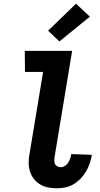

<svg xmlns="http://www.w3.org/2000/svg" viewBox="-20 -1010 540 1038"><path d="M288 8Q264 8 240.5 3.5Q217 -1 197 -13Q177 -25 163 -43Q149 -61 142 -83.5Q135 -106 135 -130.5Q135 -155 140 -180L213 -621H115L114 -735H370L275 -161Q274 -151 273.5 -141Q273 -131 277.5 -123Q282 -115 290 -110.5Q298 -106 308 -106Q320 -106 331 -113Q342 -120 348.5 -130.5Q355 -141 359 -152.5Q363 -164 365 -175V-177L476 -173V-169Q472 -147 464.5 -125Q457 -103 444.5 -82Q432 -61 415 -43.5Q398 -26 377.5 -14Q357 -2 334 3Q311 8 288 8ZM301 -786 240 -844 391 -990 466 -920Z"/></svg>

Font: Iosevka Heavy
Style: Italic
Weight: 900
Italic angle: -9°
Monospace: yes
Designer: Belleve Invis
Foundry: Belleve Invis
Version: Version 32.5.0; ttfautohint (v1.8.4)